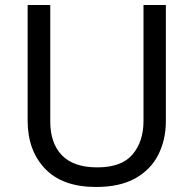

<svg xmlns="http://www.w3.org/2000/svg" viewBox="-20 -734 771 764"><path d="M640 -252Q640 -178 610 -118.5Q580 -59 518.5 -24.5Q457 10 362 10Q229 10 159.5 -62.5Q90 -135 90 -254V-714H180V-251Q180 -164 226.5 -116Q273 -68 367 -68Q464 -68 507.5 -119.5Q551 -171 551 -252V-714H640Z"/></svg>

Font: gurmukhi15
Style: Book
Weight: 400
Designer: Jelle Bosma - Monotype Design Team
Foundry: Monotype Imaging Inc.
Version: Version 2.003